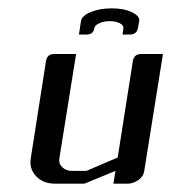

<svg xmlns="http://www.w3.org/2000/svg" viewBox="-20 -442 412 462"><path d="M53.2 -52.2Q53.2 -55.2 54.2 -62L90.8 -295.9Q93.8 -312 109.9 -312H163.1L123 -62Q120.6 -48.8 129.4 -40Q138.7 -30.8 152.8 -30.8H188L263.2 -63L299.8 -295.9Q302.7 -312 319.8 -312H372.1L327.1 -30.8Q325.2 -17.1 313 -8.8Q299.8 0 287.1 0H252.9L257.8 -30.8L183.1 0H112.8Q83.5 0 66.9 -18.1Q53.2 -32.2 53.2 -52.2ZM169.9 -358.9 174.8 -391.1Q176.8 -404.3 198.7 -413.1Q219.7 -421.9 249 -421.9Q278.3 -421.9 297.4 -412.6Q317.4 -402.8 314.9 -391.1L312 -375Q309.1 -358.9 293 -358.9H274.9L276.9 -374Q277.8 -381.3 268.1 -386.2Q258.3 -391.1 244.1 -391.1Q229.5 -391.1 219.2 -386.2Q207.5 -380.9 207 -374Q204.6 -358.9 188 -358.9Z"/></svg>

Font: Hhenum
Style: Italic
Weight: 400
Designer: T. Christopher White
Version: Version 1.0